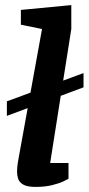

<svg xmlns="http://www.w3.org/2000/svg" viewBox="-20 -727 348 754"><path d="M7 -272V-329L308 -440V-384ZM120 7Q87 7 71.5 -2Q56 -11 51.5 -24.5Q47 -38 47 -51Q47 -69 49.5 -85Q52 -101 54 -111L145 -613L62 -630V-688L260 -707V-613L177 -87H249V-25Q246 -23 229.5 -15Q213 -7 185 0Q157 7 120 7Z"/></svg>

Font: Faustina Light
Style: Bold Italic
Weight: 700
Italic angle: -8°
Version: Version 1.200